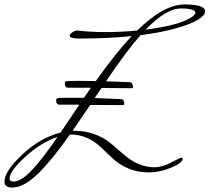

<svg xmlns="http://www.w3.org/2000/svg" viewBox="-20 -786 941 862"><path d="M857 -729Q857 -748 791.5 -748Q726 -748 634 -653Q776 -671 832 -704Q857 -718 857 -729ZM41 29Q75 29 123.5 -22.5Q172 -74 238 -171Q163 -146 93 -81.5Q23 -17 23 15Q23 29 41 29ZM538 -319Q538 -314 529 -314Q458 -315 385 -315Q373 -298 346.5 -258.5Q320 -219 306 -199H309Q409 -199 479 -141Q508 -117 535 -93Q600 -35 674 -35Q708 -35 748.5 -56.5Q789 -78 794.5 -78Q800 -78 800 -73Q800 -55 749 -33.5Q698 -12 647.5 -12Q597 -12 556.5 -29.5Q516 -47 489 -72Q462 -97 436 -122Q374 -182 298 -182H294Q214 -68 150.5 -6Q87 56 34 56Q0 56 0 29Q0 -17 80.5 -92.5Q161 -168 252 -191L336 -316H247Q232 -316 232 -337Q232 -343 238 -345Q244 -347 267 -347H357L388 -392H286Q271 -392 271 -413Q271 -419 277 -421Q283 -423 329 -423Q375 -423 410 -422Q502 -551 571 -624Q466 -613 337 -613Q293 -613 293 -626Q293 -633 305 -641Q317 -649 328 -649Q382 -642 454.5 -642Q527 -642 596 -649Q715 -766 808 -766Q901 -766 901 -735Q901 -718 870.5 -698.5Q840 -679 772 -659.5Q704 -640 611 -628Q549 -559 456 -421L562 -417Q577 -416 577 -395Q577 -390 568 -390Q507 -391 436 -391L405 -346L523 -341Q538 -340 538 -319Z"/></svg>

Font: Mrs Saint Delafield
Style: Regular
Weight: 400
Designer: Alejandro Paul
Foundry: Alejandro Paul
Version: Version 1.001